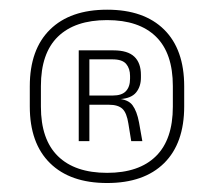

<svg xmlns="http://www.w3.org/2000/svg" viewBox="-20 -668 452 406"><path d="M206.5 -281Q128.5 -281 85.8 -323Q43 -365 43 -443V-485.5Q43 -563.5 85.8 -605.5Q128.5 -647.5 206.5 -647.5Q284.5 -647.5 327 -605.5Q369.5 -563.5 369.5 -485.5V-443Q369.5 -365 327 -323Q284.5 -281 206.5 -281ZM206.5 -302.5Q274 -302.5 309.8 -337.8Q345.5 -373 345.5 -442.5V-486Q345.5 -555.5 309.8 -590.5Q274 -625.5 206.5 -625.5Q138.5 -625.5 102.5 -590.5Q66.5 -555.5 66.5 -486V-442.5Q66.5 -373 102.5 -337.8Q138.5 -302.5 206.5 -302.5ZM257.5 -369.5 251.5 -406.5Q248 -429.5 238.8 -438Q229.5 -446.5 210.5 -446.5H162V-466H218.5Q237.5 -466 246.2 -475.2Q255 -484.5 255 -501.5V-507.5Q255 -523 246.8 -532.8Q238.5 -542.5 218 -542.5H161.5V-561.5H220Q250 -561.5 264 -548.2Q278 -535 278 -509.5V-504Q278 -485 267.8 -472.5Q257.5 -460 234 -458.5L232.5 -455.5L227 -459.5Q251 -458 260.2 -445.5Q269.5 -433 274 -409L281 -369.5ZM146.5 -369.5V-561.5H169V-459.5V-451.5V-369.5Z"/></svg>

Font: Anek Gujarati ExtraLight
Style: Regular
Weight: 250
Version: Version 1.003